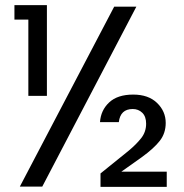

<svg xmlns="http://www.w3.org/2000/svg" viewBox="-20 -724 715 745"><path d="M90 -648H36V-704H162V-352H90ZM368 -250Q371 -296 403.5 -326.5Q436 -357 497 -357Q556 -357 589.5 -324.5Q623 -292 623 -247Q623 -207 600 -177.5Q577 -148 530 -114L451 -58H627V1H370V-51L479 -139Q508 -163 527.5 -187.5Q547 -212 547 -244Q547 -272 532 -286.5Q517 -301 495 -301Q447 -301 441 -250ZM423 -698H509L144 0H57Z"/></svg>

Font: Poppins
Style: Regular
Weight: 400
Designer: Ninad Kale (Devanagari), Jonny Pinhorn (Latin)
Version: Version 5.002